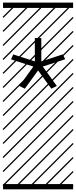

<svg xmlns="http://www.w3.org/2000/svg" viewBox="-23 -990 577 1453"><path d="M60.1 -541 77.6 -578.1 240.7 -525.4V-702.1H289.6V-525.4L452.6 -578.6L470.2 -541.5L300.8 -486.3L407.2 -339.4L365.2 -318.8L265.1 -457L165 -318.8L123 -339.4L229.5 -486.3ZM0 402.8H530.3V442.9H0ZM0 -970.2H530.3V-930.2H0ZM526.9 410.6 533.7 417.5 525.4 425.8 518.6 418.9ZM526.9 304.7 533.7 311.5 419.4 425.8 412.6 418.9ZM526.9 198.7 533.7 205.6 313.5 425.8 306.6 418.9ZM526.9 92.3 533.7 99.1 207.5 425.8 200.7 418.9ZM526.9 -13.2 533.7 -6.3 101.6 425.8 94.7 418.9ZM526.9 -119.1 533.7 -112.3 3.4 418 -3.4 411.1ZM526.9 -225.6 533.7 -218.8 3.4 311.5 -3.4 304.7ZM526.9 -331.5 533.7 -324.7 3.4 205.6 -3.4 198.7ZM526.9 -438 533.7 -431.2 3.4 99.1 -3.4 92.3ZM526.9 -543.5 533.7 -536.6 3.4 -6.3 -3.4 -13.2ZM526.9 -649.4 533.7 -642.6 3.4 -112.3 -3.4 -119.1ZM526.9 -755.9 533.7 -749 3.4 -218.8 -3.4 -225.6ZM526.9 -861.8 533.7 -855 3.4 -324.7 -3.4 -331.5ZM516.6 -958 523.4 -951.2 3.4 -431.2 -3.4 -438ZM411.1 -958 418 -951.2 3.4 -536.6 -3.4 -543.5ZM305.2 -958 312 -951.2 3.4 -642.6 -3.4 -649.4ZM198.7 -958 205.6 -951.2 3.4 -749 -3.4 -755.9ZM92.3 -958 99.1 -951.2 3.4 -855 -3.4 -861.8Z"/></svg>

Font: AzarMehrMSRS3
Style: Regular
Weight: 1
Designer: Amin Abedi
Version: Version 1.00